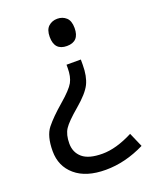

<svg xmlns="http://www.w3.org/2000/svg" viewBox="-139 -624 712 893"><g transform="rotate(-20 217.0 -177.0)"><path d="M316.9 -478Q316.9 -411.1 255.4 -411.1Q193.8 -411.1 193.8 -478Q193.8 -513.7 211.7 -529.8Q229.5 -545.9 255.4 -545.9Q281.2 -545.9 299.1 -529.8Q316.9 -513.7 316.9 -478ZM293.9 -330.1V-304.2Q293.9 -247.1 275.9 -210.4Q257.8 -173.8 201.2 -126Q144.5 -78.1 127.2 -51.5Q109.9 -24.9 109.9 19Q109.9 63 140.9 89.6Q171.9 116.2 239.7 116.2Q307.6 116.2 391.1 73.2L421.9 144Q325.2 191.9 228.5 191.9Q131.8 191.9 78.4 146.2Q24.9 100.6 24.9 25.9Q24.9 -48.8 54.4 -85.9Q84 -123 138.7 -169.9Q193.4 -216.8 208.3 -243.9Q223.1 -271 223.1 -314V-330.1Z"/></g></svg>

Font: NotoSans
Style: Regular
Weight: 400
Designer: Monotype Design team
Foundry: Monotype Imaging Inc.
Version: Version 1.04